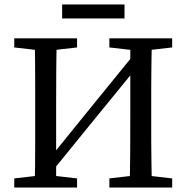

<svg xmlns="http://www.w3.org/2000/svg" viewBox="-20 -842 837 862"><path d="M135 0Q137 -51 137.5 -102Q138 -153 138 -205.5Q138 -258 138 -310V-359Q138 -411 138 -463Q138 -515 137.5 -567Q137 -619 135 -670H235Q233 -594 232.5 -516Q232 -438 232 -359V0ZM562 0Q564 -76 564.5 -156Q565 -236 565 -329V-670H662Q661 -620 660 -568Q659 -516 659 -464Q659 -412 659 -359V-310Q659 -259 659 -207Q659 -155 660 -103.5Q661 -52 662 0ZM44 0V-41L175 -56H195L326 -41V0ZM44 -629V-670H326V-629L195 -614H175ZM471 0V-41L601 -56H622L753 -41V0ZM471 -629V-670H753V-629L622 -614H601ZM177 -27 165 -98H176L398 -372L620 -645L633 -571H620L398 -299ZM259 -759V-822H539V-759Z"/></svg>

Font: Source Serif 4 Variable
Style: Regular
Weight: 400
Designer: Frank Grießhammer
Foundry: Adobe
Version: Version 4.005;hotconv 1.1.0;makeotfexe 2.6.0